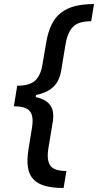

<svg xmlns="http://www.w3.org/2000/svg" viewBox="-20 -792 484 948"><path d="M56.2 -314 64.9 -368.7Q125 -368.7 152.8 -393.3Q180.7 -418 189.9 -474.6L207.5 -578.6Q216.3 -632.8 234.6 -670.2Q252.9 -707.5 282 -729.7Q311 -752 351.3 -762Q391.6 -772 444.3 -772L430.2 -687Q368.2 -687.5 340.8 -659.9Q313.5 -632.3 303.7 -573.7L282.2 -443.8Q277.8 -416.5 265.9 -392.8Q253.9 -369.1 229.5 -351.6Q205.1 -334 163.1 -324Q121.1 -314 56.2 -314ZM293.9 136.2Q241.2 136.2 204.1 126.2Q167 116.2 145.5 94Q124 71.8 117.9 34.4Q111.8 -2.9 121.1 -57.1L137.7 -160.2Q147.5 -217.3 127.9 -242.2Q108.4 -267.1 48.3 -267.1L57.6 -321.8Q122.6 -321.8 161.1 -311.8Q199.7 -301.8 218.3 -283.7Q236.8 -265.6 241 -241.9Q245.1 -218.3 240.7 -190.9L219.2 -62Q209.5 -3.4 227.5 24.4Q245.6 52.2 308.1 52.2ZM48.3 -267.1 65.4 -368.7H165.5L148.9 -267.1Z"/></svg>

Font: Inter Tight Medium
Style: Italic
Weight: 500
Italic angle: -9.39999°
Designer: Rasmus Andersson
Foundry: rsms
Version: Version 3.004